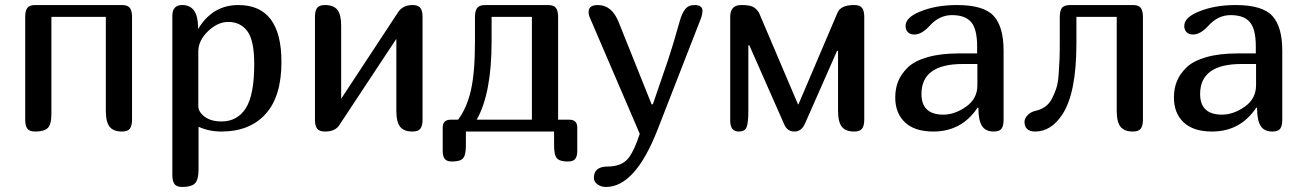

<svg xmlns="http://www.w3.org/2000/svg" viewBox="-20 -522 5182 762"><path d="M504 -47Q504 -23 495.5 -11.5Q487 0 464 0Q430 0 415 -19Q400 -38 400 -82V-455H184V-71Q184 -28 169.5 -14Q155 0 120 0Q97 0 88.5 -11.5Q80 -23 80 -47V-455Q80 -479 88.5 -490.5Q97 -502 120 -502H464Q487 -502 495.5 -490.5Q504 -479 504 -455Z M664 -459Q664 -502 703 -502Q765 -502 766 -416V-408H767Q824 -502 926 -502Q1097 -502 1097 -276Q1097 -139 1034 -69.5Q971 0 859 0Q809 0 768 -19V149Q768 192 753.5 206Q739 220 704 220Q681 220 672.5 208.5Q664 197 664 173ZM989 -268Q989 -362 961.5 -398.5Q934 -435 886 -435Q844 -435 805.5 -398Q767 -361 767 -318V-101Q767 -78 792 -59Q817 -40 859 -40Q922 -40 955.5 -92.5Q989 -145 989 -268Z M1657 -47Q1657 -23 1648.5 -11.5Q1640 0 1617 0Q1583 0 1568 -19Q1553 -38 1553 -82V-368L1327 -26Q1311 0 1270 0Q1247 0 1238.5 -11.5Q1230 -23 1230 -47V-455Q1230 -479 1238.5 -490.5Q1247 -502 1270 -502Q1304 -502 1319 -483Q1334 -464 1334 -420V-130L1559 -472Q1578 -502 1617 -502Q1640 -502 1648.5 -490.5Q1657 -479 1657 -455Z M1798 -47Q1832 -92 1848.5 -162Q1865 -232 1865 -356V-455Q1865 -479 1874 -490.5Q1883 -502 1906 -502H2155Q2178 -502 2186.5 -490.5Q2195 -479 2195 -455V-47H2239Q2271 -47 2271 -16V77Q2271 98 2263 108.5Q2255 119 2234 119Q2202 119 2190.5 106.5Q2179 94 2179 55V0H1829V55Q1829 94 1817.5 106.5Q1806 119 1774 119Q1753 119 1745 108.5Q1737 98 1737 77V-16Q1737 -47 1769 -47ZM2091 -47V-455H1931V-356Q1931 -152 1872 -47Z M2590 -8Q2501 220 2385 220Q2365 220 2351 209.5Q2337 199 2337 184Q2337 139 2391 139Q2450 139 2477 102Q2499 71 2519 9L2321 -452Q2316 -463 2316 -475Q2316 -502 2353 -502Q2408 -502 2435 -435L2566 -108H2571L2631 -283Q2649 -336 2678 -439Q2686 -468 2699 -485Q2712 -502 2736 -502Q2768 -502 2768 -479Q2768 -467 2763 -452Z M2878 -455Q2878 -502 2922 -502Q2953 -502 2967 -495.5Q2981 -489 2992 -472L3147 -108H3149L3304 -472Q3317 -502 3370 -502Q3393 -502 3401.5 -490.5Q3410 -479 3410 -455V-47Q3410 -23 3401.5 -11.5Q3393 0 3370 0Q3336 0 3321 -19Q3306 -38 3306 -82V-320H3302L3175 -32Q3161 0 3133 0Q3105 0 3093 -27L2954 -342H2950V-82Q2950 -34 2943 -17Q2936 0 2912 0Q2878 0 2878 -43Z M3860 -95Q3797 0 3684 0Q3610 0 3571.5 -36.5Q3533 -73 3533 -135Q3533 -170 3544.5 -199Q3556 -228 3582.5 -254Q3609 -280 3661 -295Q3713 -310 3785 -310H3858V-338Q3858 -406 3834.5 -434Q3811 -462 3758 -462Q3708 -462 3670 -420Q3638 -385 3609 -385Q3592 -385 3583 -394.5Q3574 -404 3574 -419Q3574 -452 3629 -475Q3693 -502 3778 -502Q3884 -502 3923.5 -459Q3963 -416 3963 -321V-47Q3963 -23 3955 -11.5Q3947 0 3924 0Q3891 0 3877 -22.5Q3863 -45 3863 -94ZM3801 -268Q3637 -268 3637 -149Q3637 -67 3724 -67Q3769 -67 3814 -98.5Q3859 -130 3859 -184V-268Z M4516 -47Q4516 -23 4507.5 -11.5Q4499 0 4476 0Q4442 0 4427 -19Q4412 -38 4412 -82V-455H4252V-350Q4252 -154 4197 -69Q4152 0 4089 0Q4046 0 4046 -39Q4046 -52 4058.5 -65Q4071 -78 4089 -82Q4112 -87 4128.5 -99Q4145 -111 4155.5 -131.5Q4166 -152 4172.5 -172.5Q4179 -193 4181.5 -226.5Q4184 -260 4185 -286.5Q4186 -313 4186 -356V-455Q4186 -479 4194.5 -490.5Q4203 -502 4228 -502H4476Q4499 -502 4507.5 -490.5Q4516 -479 4516 -455Z M4966 -95Q4903 0 4790 0Q4716 0 4677.5 -36.5Q4639 -73 4639 -135Q4639 -170 4650.5 -199Q4662 -228 4688.5 -254Q4715 -280 4767 -295Q4819 -310 4891 -310H4964V-338Q4964 -406 4940.5 -434Q4917 -462 4864 -462Q4814 -462 4776 -420Q4744 -385 4715 -385Q4698 -385 4689 -394.5Q4680 -404 4680 -419Q4680 -452 4735 -475Q4799 -502 4884 -502Q4990 -502 5029.5 -459Q5069 -416 5069 -321V-47Q5069 -23 5061 -11.5Q5053 0 5030 0Q4997 0 4983 -22.5Q4969 -45 4969 -94ZM4907 -268Q4743 -268 4743 -149Q4743 -67 4830 -67Q4875 -67 4920 -98.5Q4965 -130 4965 -184V-268Z"/></svg>

Font: Marmelad
Style: Regular
Weight: 400
Designer: Manvel Shmavonyan
Foundry: Cyreal
Version: Version 1.001;PS 001.001;hotconv 1.0.88;makeotf.lib2.5.64775